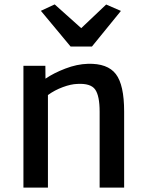

<svg xmlns="http://www.w3.org/2000/svg" viewBox="-20 -856 670 876"><path d="M166.5 -806.6 229.5 -835.9 350.6 -727.5 464.4 -835.4 531.7 -806.2 399.4 -643.6H302.2ZM86.9 0V-555.7H187L187.5 -497.1Q224.6 -522.5 277.8 -543Q331.1 -563.5 380.9 -564.9Q470.7 -567.4 508.5 -518.1Q546.4 -468.8 546.4 -347.2V0H434.6V-346.2Q434.6 -418.9 414.1 -447.8Q393.6 -476.6 332.5 -473.1Q303.7 -472.2 266.6 -458.5Q229.5 -444.8 198.7 -422.4V0Z"/></svg>

Font: HaufeMerriweatherSans
Style: Regular
Weight: 400
Designer: Eben Sorkin ( eben@eyebytes.com )
Foundry: Eben Sorkin
Version: Version 1.56